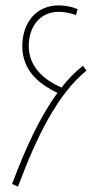

<svg xmlns="http://www.w3.org/2000/svg" viewBox="-20 -693 372 715"><path d="M47 2C118 -188 195 -343 302 -430L289 -448C260 -426 234 -399 209 -367C145 -395 87 -443 87 -522C87 -589 125 -649 199 -649C220 -649 243 -644 263 -637L269 -659C248 -668 222 -673 199 -673C115 -673 63 -609 63 -521C63 -422 138 -374 194 -347C129 -259 75 -141 25 -8Z"/></svg>

Font: Noto Sans Arabic UI XCn Th
Style: Regular
Weight: 100
Width: 2
Designer: Monotype Design Team, Nadine Chahine and Nizar Qandah
Foundry: Monotype Imaging Inc.
Version: Version 2.010